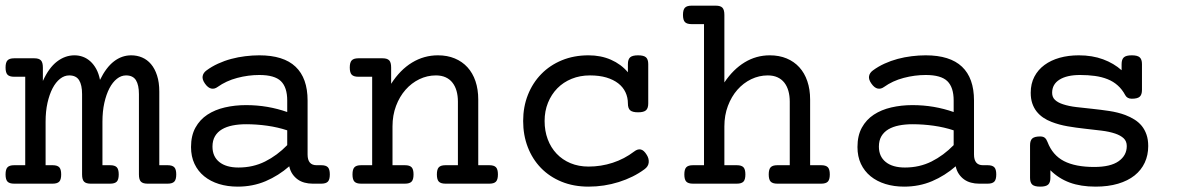

<svg xmlns="http://www.w3.org/2000/svg" viewBox="-22 -661 4239 691"><path d="M132.3 -369.6Q153.8 -417 183.1 -439.5Q212.4 -461.9 246.1 -461.9Q262.2 -461.9 276.6 -456.5Q291 -451.2 303.2 -440.2Q315.4 -429.2 324.5 -412.6Q333.5 -396 337.9 -373.5Q359.9 -418.5 388.2 -440.2Q416.5 -461.9 450.2 -461.9Q471.2 -461.9 489.5 -454.1Q507.8 -446.3 521.5 -430.2Q535.2 -414.1 543.2 -389.4Q551.3 -364.7 551.3 -331.1V-66.4H581.5Q598.1 -66.4 605.2 -59.1Q612.3 -51.8 612.3 -33.2Q612.3 -14.6 605.2 -7.3Q598.1 0 581.5 0H508.8Q492.2 0 485.1 -7.3Q478 -14.6 478 -33.2V-322.3Q478 -355 467.3 -372.3Q456.5 -389.6 431.6 -389.6Q414.1 -389.6 398.7 -377.4Q383.3 -365.2 371.8 -343.3Q360.4 -321.3 353.5 -290.8Q346.7 -260.3 346.7 -223.1V-66.4H374.5Q391.1 -66.4 398.2 -59.1Q405.3 -51.8 405.3 -33.2Q405.3 -14.6 398.2 -7.3Q391.1 0 374.5 0H304.2Q287.6 0 280.5 -7.3Q273.4 -14.6 273.4 -33.2V-322.3Q273.4 -355 262.7 -372.3Q252 -389.6 227.1 -389.6Q209.5 -389.6 194.1 -377.4Q178.7 -365.2 167.2 -343.3Q155.8 -321.3 148.9 -290.8Q142.1 -260.3 142.1 -223.1V-66.4H167.5Q184.1 -66.4 191.2 -59.1Q198.2 -51.8 198.2 -33.2Q198.2 -14.6 191.2 -7.3Q184.1 0 167.5 0H28.8Q12.2 0 5.1 -7.3Q-2 -14.6 -2 -33.2Q-2 -51.8 5.1 -59.1Q12.2 -66.4 28.8 -66.4H68.8V-384.8H28.8Q12.2 -384.8 5.1 -392.1Q-2 -399.4 -2 -418Q-2 -436.5 5.1 -443.8Q12.2 -451.2 28.8 -451.2H101.6Q118.2 -451.2 125.2 -443.8Q132.3 -436.5 132.3 -418Z M1134.3 -66.4Q1150.9 -66.4 1158 -59.1Q1165 -51.8 1165 -33.2Q1165 -14.6 1158 -7.3Q1150.9 0 1134.3 0H1103Q1087.9 0 1074.2 -3.7Q1060.5 -7.3 1049.6 -15.1Q1038.6 -22.9 1030.5 -34.7Q1022.5 -46.4 1019 -62.5Q980.5 -28.8 934.1 -9Q887.7 10.7 833.5 10.7Q796.9 10.7 766.1 1.2Q735.4 -8.3 712.9 -26.6Q690.4 -44.9 678 -71.3Q665.5 -97.7 665.5 -131.8Q665.5 -172.9 681.4 -201.7Q697.3 -230.5 724.4 -248.3Q751.5 -266.1 787.4 -274.4Q823.2 -282.7 863.3 -282.7Q902.8 -282.7 939.9 -276.4Q977.1 -270 1011.7 -257.8V-299.3Q1011.7 -346.7 989 -368.9Q966.3 -391.1 911.1 -391.1Q871.6 -391.1 831.8 -380.6Q792 -370.1 761.2 -348.1Q750 -339.8 738.3 -342.3Q726.6 -344.7 715.8 -359.9Q705.1 -375 707.3 -387Q709.5 -398.9 720.7 -407.2Q739.7 -421.4 762.7 -431.9Q785.6 -442.4 810.3 -449Q835 -455.6 860.6 -458.7Q886.2 -461.9 911.1 -461.9Q998.5 -461.9 1041.7 -420.9Q1085 -379.9 1085 -299.3V-105Q1085 -66.4 1117.2 -66.4ZM1011.7 -191.9Q978 -203.1 939.9 -208.5Q901.9 -213.9 863.8 -213.9Q837.4 -213.9 815.2 -209.5Q793 -205.1 776.9 -195.6Q760.7 -186 751.7 -170.7Q742.7 -155.3 742.7 -133.3Q742.7 -97.7 767.3 -77.9Q792 -58.1 836.4 -58.1Q888.7 -58.1 932.1 -79.8Q975.6 -101.6 1011.7 -138.7Z M1317.4 -384.8H1267.6Q1251 -384.8 1243.9 -392.1Q1236.8 -399.4 1236.8 -418Q1236.8 -436.5 1243.9 -443.8Q1251 -451.2 1267.6 -451.2H1355Q1371.6 -451.2 1378.7 -443.8Q1385.7 -436.5 1385.7 -418V-359.4Q1418 -409.7 1460.9 -435.8Q1503.9 -461.9 1554.2 -461.9Q1587.9 -461.9 1614.7 -450.7Q1641.6 -439.5 1660.4 -418.9Q1679.2 -398.4 1689.2 -368.9Q1699.2 -339.4 1699.2 -302.7V-66.4H1739.3Q1755.9 -66.4 1762.9 -59.1Q1770 -51.8 1770 -33.2Q1770 -14.6 1762.9 -7.3Q1755.9 0 1739.3 0H1581.1Q1564.5 0 1557.4 -7.3Q1550.3 -14.6 1550.3 -33.2Q1550.3 -51.8 1557.4 -59.1Q1564.5 -66.4 1581.1 -66.4H1626V-295.4Q1626 -316.4 1621.1 -333.7Q1616.2 -351.1 1606.4 -363.5Q1596.7 -376 1581.8 -382.8Q1566.9 -389.6 1546.9 -389.6Q1515.6 -389.6 1487.3 -376Q1459 -362.3 1437.5 -337.9Q1416 -313.5 1403.3 -279.8Q1390.6 -246.1 1390.6 -206.1V-66.4H1435.5Q1452.1 -66.4 1459.2 -59.1Q1466.3 -51.8 1466.3 -33.2Q1466.3 -14.6 1459.2 -7.3Q1452.1 0 1435.5 0H1277.3Q1260.7 0 1253.7 -7.3Q1246.6 -14.6 1246.6 -33.2Q1246.6 -51.8 1253.7 -59.1Q1260.7 -66.4 1277.3 -66.4H1317.4Z M2237.8 -288.6Q2237.8 -310.5 2229 -329.1Q2220.2 -347.7 2202.9 -361.1Q2185.5 -374.5 2160.2 -382.1Q2134.8 -389.6 2101.1 -389.6Q2065.4 -389.6 2035.4 -377.4Q2005.4 -365.2 1983.9 -343.3Q1962.4 -321.3 1950.2 -291.3Q1938 -261.2 1938 -225.6Q1938 -189.9 1949.2 -159.9Q1960.4 -129.9 1981.2 -107.9Q2002 -85.9 2031.2 -73.7Q2060.5 -61.5 2096.2 -61.5Q2141.1 -61.5 2183.1 -75.2Q2225.1 -88.9 2260.3 -115.7Q2272.9 -125.5 2284.2 -123Q2295.4 -120.6 2305.7 -103.5Q2314 -90.3 2312.7 -76.2Q2311.5 -62 2297.4 -51.8Q2257.8 -22.5 2205.1 -5.9Q2152.3 10.7 2096.2 10.7Q2042.5 10.7 1999 -7.1Q1955.6 -24.9 1924.8 -56.6Q1894 -88.4 1877.4 -131.6Q1860.8 -174.8 1860.8 -225.6Q1860.8 -276.4 1877.9 -319.6Q1895 -362.8 1926 -394.5Q1957 -426.3 2000.2 -444.1Q2043.5 -461.9 2096.2 -461.9Q2140.6 -461.9 2176.8 -446Q2212.9 -430.2 2237.8 -400.9V-430.2Q2237.8 -447.3 2245.8 -454.6Q2253.9 -461.9 2274.4 -461.9Q2294.9 -461.9 2303 -454.6Q2311 -447.3 2311 -430.2V-288.6Q2311 -271.5 2303 -264.2Q2294.9 -256.8 2274.4 -256.8Q2253.9 -256.8 2245.8 -264.2Q2237.8 -271.5 2237.8 -288.6Z M2511.7 -574.2H2466.8Q2450.2 -574.2 2443.1 -581.5Q2436 -588.9 2436 -607.4Q2436 -626 2443.1 -633.3Q2450.2 -640.6 2466.8 -640.6H2554.2Q2570.8 -640.6 2577.9 -633.3Q2585 -626 2585 -607.4V-364.3Q2616.7 -411.6 2658.2 -436.8Q2699.7 -461.9 2748.5 -461.9Q2782.2 -461.9 2809.1 -450.7Q2835.9 -439.5 2854.7 -418.9Q2873.5 -398.4 2883.5 -368.9Q2893.6 -339.4 2893.6 -302.7V-66.4H2933.6Q2950.2 -66.4 2957.3 -59.1Q2964.4 -51.8 2964.4 -33.2Q2964.4 -14.6 2957.3 -7.3Q2950.2 0 2933.6 0H2775.4Q2758.8 0 2751.7 -7.3Q2744.6 -14.6 2744.6 -33.2Q2744.6 -51.8 2751.7 -59.1Q2758.8 -66.4 2775.4 -66.4H2820.3V-295.4Q2820.3 -316.4 2815.4 -333.7Q2810.5 -351.1 2800.8 -363.5Q2791 -376 2776.1 -382.8Q2761.2 -389.6 2741.2 -389.6Q2710 -389.6 2681.6 -376Q2653.3 -362.3 2631.8 -337.9Q2610.4 -313.5 2597.7 -279.8Q2585 -246.1 2585 -206.1V-66.4H2629.9Q2646.5 -66.4 2653.6 -59.1Q2660.6 -51.8 2660.6 -33.2Q2660.6 -14.6 2653.6 -7.3Q2646.5 0 2629.9 0H2471.7Q2455.1 0 2448 -7.3Q2440.9 -14.6 2440.9 -33.2Q2440.9 -51.8 2448 -59.1Q2455.1 -66.4 2471.7 -66.4H2511.7Z M3532.7 -66.4Q3549.3 -66.4 3556.4 -59.1Q3563.5 -51.8 3563.5 -33.2Q3563.5 -14.6 3556.4 -7.3Q3549.3 0 3532.7 0H3501.5Q3486.3 0 3472.7 -3.7Q3459 -7.3 3448 -15.1Q3437 -22.9 3429 -34.7Q3420.9 -46.4 3417.5 -62.5Q3378.9 -28.8 3332.5 -9Q3286.1 10.7 3231.9 10.7Q3195.3 10.7 3164.6 1.2Q3133.8 -8.3 3111.3 -26.6Q3088.9 -44.9 3076.4 -71.3Q3064 -97.7 3064 -131.8Q3064 -172.9 3079.8 -201.7Q3095.7 -230.5 3122.8 -248.3Q3149.9 -266.1 3185.8 -274.4Q3221.7 -282.7 3261.7 -282.7Q3301.3 -282.7 3338.4 -276.4Q3375.5 -270 3410.2 -257.8V-299.3Q3410.2 -346.7 3387.5 -368.9Q3364.7 -391.1 3309.6 -391.1Q3270 -391.1 3230.2 -380.6Q3190.4 -370.1 3159.7 -348.1Q3148.4 -339.8 3136.7 -342.3Q3125 -344.7 3114.3 -359.9Q3103.5 -375 3105.7 -387Q3107.9 -398.9 3119.1 -407.2Q3138.2 -421.4 3161.1 -431.9Q3184.1 -442.4 3208.7 -449Q3233.4 -455.6 3259 -458.7Q3284.7 -461.9 3309.6 -461.9Q3397 -461.9 3440.2 -420.9Q3483.4 -379.9 3483.4 -299.3V-105Q3483.4 -66.4 3515.6 -66.4ZM3410.2 -191.9Q3376.5 -203.1 3338.4 -208.5Q3300.3 -213.9 3262.2 -213.9Q3235.8 -213.9 3213.6 -209.5Q3191.4 -205.1 3175.3 -195.6Q3159.2 -186 3150.1 -170.7Q3141.1 -155.3 3141.1 -133.3Q3141.1 -97.7 3165.8 -77.9Q3190.4 -58.1 3234.9 -58.1Q3287.1 -58.1 3330.6 -79.8Q3374 -101.6 3410.2 -138.7Z M3758.3 -21Q3758.3 -3.9 3750.2 3.4Q3742.2 10.7 3721.7 10.7Q3701.2 10.7 3693.1 3.4Q3685.1 -3.9 3685.1 -21V-138.2Q3685.1 -155.3 3693.1 -162.6Q3701.2 -169.9 3721.7 -169.9Q3732.4 -169.9 3738.3 -165Q3744.1 -160.2 3748 -149.9Q3766.1 -102.5 3807.1 -81.3Q3848.1 -60.1 3916 -60.1Q3974.6 -60.1 4003.9 -80.8Q4033.2 -101.6 4033.2 -135.3Q4033.2 -152.8 4022 -163.3Q4010.7 -173.8 3991.7 -180.2Q3970.2 -187.5 3941.9 -190.9Q3913.6 -194.3 3882.3 -197.8Q3851.1 -201.2 3820.1 -206.5Q3789.1 -211.9 3762.7 -222.2Q3746.1 -228.5 3732.4 -237.8Q3718.8 -247.1 3708.7 -259.8Q3698.7 -272.5 3693.1 -289.1Q3687.5 -305.7 3687.5 -327.1Q3687.5 -359.9 3700.7 -385Q3713.9 -410.2 3737.1 -427.2Q3760.3 -444.3 3791.7 -453.1Q3823.2 -461.9 3860.4 -461.9Q3909.2 -461.9 3948 -447.5Q3986.8 -433.1 4014.6 -408.2V-430.2Q4014.6 -447.3 4022.7 -454.6Q4030.8 -461.9 4051.3 -461.9Q4071.8 -461.9 4079.8 -454.6Q4087.9 -447.3 4087.9 -430.2V-337.4Q4087.9 -320.3 4079.8 -313Q4071.8 -305.7 4051.3 -305.7Q4034.7 -305.7 4027.8 -318.4Q4016.6 -339.4 4000.7 -353.5Q3984.9 -367.7 3964.1 -376Q3943.4 -384.3 3918.5 -387.7Q3893.6 -391.1 3865.2 -391.1Q3817.9 -391.1 3791.3 -374.5Q3764.6 -357.9 3764.6 -327.1Q3764.6 -311 3775.1 -301.3Q3785.6 -291.5 3804.2 -285.6Q3824.7 -278.8 3852.1 -275.6Q3879.4 -272.5 3909.7 -269.3Q3939.9 -266.1 3970.7 -261.5Q4001.5 -256.8 4027.8 -247.1Q4045.9 -240.2 4061 -230.7Q4076.2 -221.2 4087.2 -207.8Q4098.1 -194.3 4104.2 -176.5Q4110.4 -158.7 4110.4 -135.3Q4110.4 -102.5 4097.9 -75.7Q4085.4 -48.8 4061.3 -29.5Q4037.1 -10.3 4001.7 0.2Q3966.3 10.7 3920.9 10.7Q3867.7 10.7 3827.9 -3.9Q3788.1 -18.6 3758.3 -48.3Z"/></svg>

Font: Courier Prime
Style: Regular
Weight: 400
Designer: Alan Dague-Greene
Foundry: Quote-Unquote Apps
Version: Version 1.203